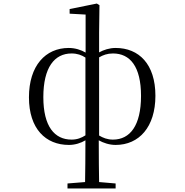

<svg xmlns="http://www.w3.org/2000/svg" viewBox="-20 -801 1040 1081"><path d="M631 15C763 15 855 -86 855 -262C855 -440 762 -531 631 -531C596 -531 563 -520 538 -506V-618L540 -772L525 -781L372 -750V-724L462 -719V-505C437 -520 403 -531 367 -531C236 -531 143 -431 143 -253C143 -76 237 15 368 15C403 15 436 4 461 -11C461 87 460 156 459 224L360 232V260H631V232L538 224C537 159 536 97 536 -11C561 3 595 15 631 15ZM461 -39C439 -25 415 -15 383 -15C287 -15 224 -89 224 -254C224 -422 287 -500 383 -500C415 -500 439 -491 461 -477ZM538 -478C560 -491 584 -500 616 -500C712 -500 774 -427 774 -261C774 -94 712 -15 616 -15C584 -15 560 -25 538 -38Z"/></svg>

Font: Harano Aji Mincho TW
Style: Regular
Weight: 400
Foundry: Masamichi Hosoda
Version: HaranoAjiMinchoTW-Regular version 20230610;ttx 4.39.4